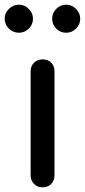

<svg xmlns="http://www.w3.org/2000/svg" viewBox="-31 -801 363 821"><path d="M50 -661Q25 -661 7 -678.5Q-11 -696 -11 -721Q-11 -745 7 -763Q25 -781 50 -781Q74 -781 92 -763Q110 -745 110 -721Q110 -696 92 -678.5Q74 -661 50 -661ZM252 -661Q227 -661 209.5 -678.5Q192 -696 192 -721Q192 -745 209.5 -763Q227 -781 252 -781Q276 -781 294 -763Q312 -745 312 -721Q312 -696 294 -678.5Q276 -661 252 -661ZM151 0Q129 0 114.5 -14.5Q100 -29 100 -51V-496Q100 -519 114.5 -533Q129 -547 151 -547Q174 -547 188 -533Q202 -519 202 -496V-51Q202 -29 188 -14.5Q174 0 151 0Z"/></svg>

Font: Comfortaa
Style: Bold
Weight: 700
Designer: Johan Aakerlund
Foundry: Johan Aakerlund
Version: Version 3.104; ttfautohint (v1.8.1.43-b0c9)